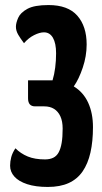

<svg xmlns="http://www.w3.org/2000/svg" viewBox="-20 -730 403 760"><path d="M169 10Q121 10 87.5 -1Q54 -12 37 -31Q20 -50 20 -74Q20 -91 24.5 -108Q29 -125 41 -143Q62 -122 90 -110.5Q118 -99 158 -99Q177 -99 190.5 -105.5Q204 -112 212 -126.5Q220 -141 224 -164Q228 -187 228 -221Q228 -250 219 -269.5Q210 -289 194 -299Q178 -309 155 -309H119Q91 -309 91 -341V-412H188Q195 -435 198.5 -462.5Q202 -490 202 -519Q202 -559 189.5 -580.5Q177 -602 154 -602Q137 -602 115 -591Q93 -580 75 -559Q62 -576 52.5 -592Q43 -608 43 -624Q43 -639 52 -659.5Q61 -680 88.5 -695Q116 -710 172 -710Q249 -710 286 -668Q323 -626 323 -554Q323 -508 307.5 -462Q292 -416 272 -388Q310 -365 329 -323.5Q348 -282 348 -227Q348 -170 338 -126Q328 -82 307 -51.5Q286 -21 252 -5.5Q218 10 169 10Z"/></svg>

Font: Yanone Kaffeesatz
Style: Bold
Weight: 700
Designer: Yanone (Cyrillic: Daniel Pouzeot, Huerta Tipografica, and Cyreal)
Foundry: Yanone
Version: Version 2.003